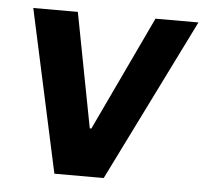

<svg xmlns="http://www.w3.org/2000/svg" viewBox="-43 -556 643 601"><g transform="rotate(5 278.5 -255.5)"><path d="M149 0 38 -511H178L247 -151H252L422 -511H557L304 0Z"/></g></svg>

Font: Chivo Medium SemiBold
Style: Italic
Weight: 600
Italic angle: -8.05°
Version: Version 2.002